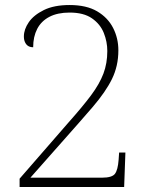

<svg xmlns="http://www.w3.org/2000/svg" viewBox="-20 -744 599 764"><path d="M58 0V-33L252 -256Q309 -320 342.5 -365Q376 -410 391.5 -451Q407 -492 407 -541Q407 -578 393 -613Q379 -648 346 -671Q313 -694 257 -694Q209 -694 176.5 -677Q144 -660 128 -629Q112 -598 112 -556Q101 -556 93 -560.5Q85 -565 80 -575Q75 -585 75 -599Q75 -627 94.5 -655.5Q114 -684 154.5 -704Q195 -724 257 -724Q324 -724 366.5 -699Q409 -674 430 -633Q451 -592 451 -544Q451 -512 444.5 -483.5Q438 -455 425.5 -429.5Q413 -404 394 -376.5Q375 -349 349.5 -319Q324 -289 292 -253L101 -37H386Q426 -37 437.5 -52.5Q449 -68 452 -108L454 -137H479L474 0Z"/></svg>

Font: Noto Serif Gujarati ExtraLight
Style: Regular
Weight: 250
Version: Version 2.102